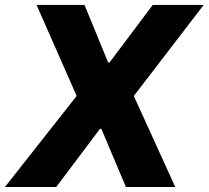

<svg xmlns="http://www.w3.org/2000/svg" viewBox="-36 -747 834 767"><path d="M-16.3 0 270.2 -363.6 110.1 -727.3H301.5L396 -497.5H401.6L574.2 -727.3H777.7L498.6 -363.6L664.1 0H467L369 -232.2H363.3L188.6 0Z"/></svg>

Font: Inter P Extra Bold
Style: Italic
Weight: 800
Italic angle: 9.39999°
Designer: Rasmus Andersson
Foundry: rsms
Version: Version 3.018;git-588b23468